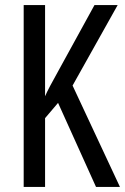

<svg xmlns="http://www.w3.org/2000/svg" viewBox="-20 -734 491 754"><path d="M451 0 265 -398 442 -714H351L211 -459C183 -409 165 -375 157 -356V-714H73V0H157V-270L208 -330L357 0Z"/></svg>

Font: Noto Sans Sinhala ExtraCondensed
Style: Regular
Weight: 400
Width: 2
Designer: Jelle Bosma - Monotype Design Team
Foundry: Monotype Imaging Inc.
Version: Version 2.006